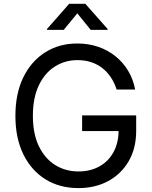

<svg xmlns="http://www.w3.org/2000/svg" viewBox="-20 -962 786 992"><path d="M385.3 9.8Q288.1 9.8 214.8 -35.6Q141.6 -81.1 100.6 -164.8Q59.6 -248.5 59.6 -363.3Q59.6 -479 100.6 -562.7Q141.6 -646.5 213.9 -691.9Q286.1 -737.3 379.4 -737.3Q437 -737.3 487.1 -720.2Q537.1 -703.1 576.7 -671.4Q616.2 -639.6 642.3 -595.9Q668.5 -552.2 678.2 -499.5H582.5Q571.3 -534.7 552.7 -562.5Q534.2 -590.3 508.5 -610.4Q482.9 -630.4 450.7 -640.9Q418.5 -651.4 379.9 -651.4Q315.9 -651.4 263.7 -618.4Q211.4 -585.4 180.7 -521.2Q149.9 -457 149.9 -363.3Q149.9 -270.5 180.9 -206.5Q211.9 -142.6 265.1 -109.4Q318.4 -76.2 385.3 -76.2Q446.8 -76.2 493.7 -102.3Q540.5 -128.4 566.7 -176.5Q592.8 -224.6 592.8 -290L620.6 -284.7H404.3V-365.7H683.6V-286.1Q683.6 -195.8 645 -129.4Q606.4 -63 539.3 -26.6Q472.2 9.8 385.3 9.8ZM309.1 -807.6H222.7V-812L337.4 -942.4H420.9L536.1 -812V-807.6H448.7L379.4 -893.1Z"/></svg>

Font: Adwaita Sans
Style: Regular
Weight: 400
Designer: Rasmus Andersson
Foundry: rsms
Version: Version 4.001;git-9221beed3